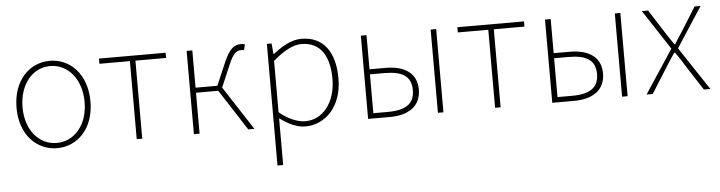

<svg xmlns="http://www.w3.org/2000/svg" viewBox="-47 -754 4539 1211"><g transform="rotate(-5 2222.0 -148.5)"><path d="M293 13C419 13 527 -88 527 -262C527 -439 419 -540 293 -540C167 -540 59 -439 59 -262C59 -88 167 13 293 13ZM293 -20C181 -20 97 -118 97 -262C97 -407 181 -507 293 -507C405 -507 490 -407 490 -262C490 -118 405 -20 293 -20Z M797 0H832V-494H1026V-527H604V-494H797Z M1159 0H1195V-259H1336L1503 0H1542L1362 -277L1421 -415C1453 -492 1475 -502 1504 -502C1512 -502 1514 -502 1520 -500L1529 -536C1525 -538 1515 -540 1506 -540C1464 -540 1432 -525 1391 -426L1333 -291H1195V-527H1159Z M1667 243H1703V46V-53C1759 -11 1814 13 1864 13C1990 13 2098 -92 2098 -271C2098 -434 2029 -540 1886 -540C1820 -540 1757 -500 1705 -459H1703L1697 -527H1667ZM1867 -20C1825 -20 1765 -39 1703 -91V-416C1770 -474 1829 -507 1883 -507C2012 -507 2060 -405 2060 -271C2060 -124 1979 -20 1867 -20Z M2262 0H2400C2523 0 2597 -55 2597 -157C2597 -258 2523 -311 2400 -311H2298V-527H2262ZM2298 -33V-279H2389C2504 -279 2559 -243 2559 -157C2559 -70 2504 -33 2389 -33ZM2704 0H2739V-527H2704Z M3066 0H3101V-494H3295V-527H2873V-494H3066Z M3428 0H3566C3689 0 3763 -55 3763 -157C3763 -258 3689 -311 3566 -311H3464V-527H3428ZM3464 -33V-279H3555C3670 -279 3725 -243 3725 -157C3725 -70 3670 -33 3555 -33ZM3870 0H3905V-527H3870Z M4025 0H4064L4159 -151C4180 -184 4200 -217 4222 -248H4227C4249 -217 4271 -184 4290 -151L4388 0H4429L4248 -273L4413 -527H4375L4288 -387C4268 -358 4251 -330 4232 -300H4228C4208 -330 4188 -358 4170 -387L4081 -527H4041L4206 -275Z"/></g></svg>

Font: Source Han Sans JP VF
Style: Regular
Weight: 250
Designer: Ryoko NISHIZUKA 西塚涼子 (kana, bopomofo & ideographs); Paul D. Hunt (Latin, Greek & Cyrillic); Sandoll Communications 산돌커뮤니
Foundry: Adobe
Version: Version 2.004;hotconv 1.0.118;makeotfexe 2.5.65603